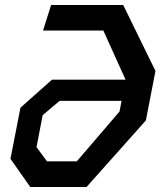

<svg xmlns="http://www.w3.org/2000/svg" viewBox="-20 -750 660 770"><path d="M101.5 0H327L565 -267L603.5 -465.5L474 -730H185L152.5 -627.5H394.5L483.5 -430.5H188.5L62 -318L22 -113ZM126.5 -160 151 -288 219 -345.5H467.5L459.5 -303L288 -103H168.5Z"/></svg>

Font: Monaspace Krypton Medium
Style: Italic
Weight: 500
Italic angle: -11°
Designer: Riley Cran & the Lettermatic Team
Foundry: Lettermatic
Version: Version 1.101 (Monaspace Krypton)